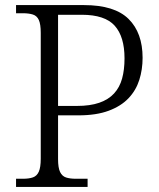

<svg xmlns="http://www.w3.org/2000/svg" viewBox="-20 -734 625 754"><path d="M43 0V-32H70Q94 -32 109.5 -37.5Q125 -43 132.5 -60Q140 -77 140 -111V-605Q140 -639 132.5 -655.5Q125 -672 109 -677Q93 -682 70 -682H43V-714H310Q430 -714 485 -659.5Q540 -605 540 -507Q540 -461 527 -420Q514 -379 484.5 -348Q455 -317 406.5 -299Q358 -281 288 -281H208V-109Q208 -75 216 -58.5Q224 -42 239.5 -37Q255 -32 278 -32H324V0ZM282 -318Q334 -318 370 -330.5Q406 -343 428 -367Q450 -391 459.5 -425.5Q469 -460 469 -505Q469 -590 430.5 -633Q392 -676 301 -676H208V-318Z"/></svg>

Font: Noto Serif Khmer Light
Style: Regular
Weight: 300
Version: Version 2.003